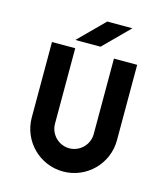

<svg xmlns="http://www.w3.org/2000/svg" viewBox="-115 -859 830 958"><g transform="rotate(15 300.0 -380.0)"><path d="M400 -600H520V-210C520 -89 422 10 300 10C178 10 80 -89 80 -210V-600H200V-210C200 -155 245 -110 300 -110C355 -110 400 -155 400 -210ZM450 -770H320L190 -640H320Z"/></g></svg>

Font: Gauge Heavy
Style: Bold
Weight: 900
Designer: Daniel Pimley
Foundry: Daniel Pimley
Version: Version 1.003;PS 001.001;hotconv 1.0.56